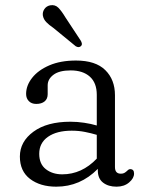

<svg xmlns="http://www.w3.org/2000/svg" viewBox="-20 -707 566 739"><path d="M56.5 -104.5Q56.5 -162 108.8 -200.2Q161 -238.5 251 -238.5Q277.5 -238.5 304 -234.5Q330.5 -230.5 352.5 -224V-342Q352.5 -388 325.8 -412Q299 -436 252 -436Q208 -436 185.8 -419.2Q163.5 -402.5 163.5 -378.5V-344.5Q163.5 -326.5 151.8 -316.8Q140 -307 119.5 -307Q101.5 -307 91 -317.8Q80.5 -328.5 80.5 -345.5Q80.5 -378 103.8 -407.5Q127 -437 170 -455.5Q213 -474 272.5 -474Q348 -474 385.2 -437.2Q422.5 -400.5 422.5 -340.5V-64Q422.5 -38.5 445 -38.5Q453 -38.5 457.8 -41Q462.5 -43.5 466.5 -47Q470 -50 473.2 -53Q476.5 -56 481 -56Q496 -56 496 -39Q496 -21 477 -4.8Q458 11.5 428.5 11.5Q397 11.5 376.8 -4Q356.5 -19.5 356.5 -51V-57Q289 11.5 196.5 11.5Q135 11.5 95.8 -18.2Q56.5 -48 56.5 -104.5ZM131 -115Q131 -75.5 156.5 -55.8Q182 -36 219.5 -36Q295 -36 352.5 -96.5V-188Q331 -194.5 307 -199.2Q283 -204 256 -204Q198.5 -204 164.8 -180.5Q131 -157 131 -115ZM231.5 -640.5 290.5 -551Q294 -545.5 295 -539.8Q296 -534 291.5 -529.5Q283.5 -522 271.5 -529L185.5 -599.5Q168.5 -611 158 -622Q147.5 -633 145 -647Q143 -660.5 150.8 -672Q158.5 -683.5 173 -686.5Q192 -690 204.8 -677Q217.5 -664 231.5 -640.5Z"/></svg>

Font: Fraunces 9pt S100 Light
Style: Regular
Weight: 300
Version: Version 1.000; ttfautohint (v1.8.3)